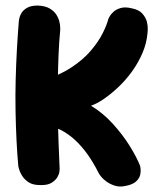

<svg xmlns="http://www.w3.org/2000/svg" viewBox="-20 -670 588 692"><path d="M433 0Q411 5 393 -1Q375 -7 362.5 -16.5Q350 -26 344 -34Q338 -42 338 -42Q311 -95 286 -126.5Q261 -158 237 -177Q213 -196 185.5 -208Q158 -220 125 -233L128 -377Q193 -398 236.5 -426.5Q280 -455 307.5 -487.5Q335 -520 350 -550Q365 -580 371 -603Q371 -603 375 -610.5Q379 -618 388.5 -627Q398 -636 414.5 -641Q431 -646 455 -640Q481 -635 493.5 -620.5Q506 -606 509.5 -591Q513 -576 512.5 -565Q512 -554 512 -554Q509 -515 493.5 -479Q478 -443 455.5 -412Q433 -381 406.5 -356Q380 -331 354.5 -313.5Q329 -296 308 -289Q351 -263 386.5 -224Q422 -185 447.5 -144Q473 -103 485 -72Q485 -72 486.5 -63Q488 -54 485.5 -41Q483 -28 471 -16.5Q459 -5 433 0ZM124 -3Q98 -3 82.5 -13.5Q67 -24 59 -37.5Q51 -51 48.5 -61Q46 -71 46 -71Q42 -114 39.5 -165Q37 -216 36 -271Q35 -326 36.5 -382.5Q38 -439 41 -493Q44 -547 48 -595Q48 -595 49.5 -603.5Q51 -612 57 -622.5Q63 -633 77 -641.5Q91 -650 116 -650Q142 -649 158 -640Q174 -631 182.5 -618Q191 -605 194 -592Q197 -579 197 -570Q197 -561 197 -561Q193 -520 191 -472Q189 -424 188.5 -371.5Q188 -319 188.5 -265Q189 -211 191 -158.5Q193 -106 195 -60Q195 -60 194 -51Q193 -42 186.5 -31Q180 -20 165.5 -11Q151 -2 124 -3Z"/></svg>

Font: Sour Gummy
Style: Bold
Weight: 700
Designer: Stefie Justprince
Foundry: Eifetstype
Version: Version 1.000